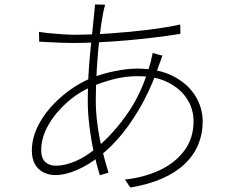

<svg xmlns="http://www.w3.org/2000/svg" viewBox="-20 -803 1040 862"><path d="M452 -782Q450 -777 447.5 -765Q445 -753 443 -744Q435 -706 427.5 -641.5Q420 -577 415 -500.5Q410 -424 410 -351Q410 -298 418 -240Q426 -182 439.5 -127.5Q453 -73 467 -28L428 -16Q414 -61 401.5 -118Q389 -175 381.5 -236Q374 -297 374 -352Q374 -406 377 -462.5Q380 -519 385.5 -572.5Q391 -626 395.5 -670.5Q400 -715 403 -744Q405 -757 405.5 -767Q406 -777 406 -783ZM305 -647Q387 -647 474.5 -653Q562 -659 643.5 -669Q725 -679 789 -693L790 -651Q733 -642 671.5 -634.5Q610 -627 546.5 -621.5Q483 -616 421.5 -613Q360 -610 305 -610Q288 -610 259.5 -611Q231 -612 202.5 -613.5Q174 -615 156 -616L155 -660Q172 -657 202 -654Q232 -651 261.5 -649Q291 -647 305 -647ZM710 -553Q707 -549 705.5 -543Q704 -537 701.5 -531.5Q699 -526 697 -520Q666 -426 624 -347.5Q582 -269 532 -206.5Q482 -144 425 -100Q377 -62 324.5 -39.5Q272 -17 229 -17Q199 -17 174.5 -29.5Q150 -42 136.5 -66.5Q123 -91 123 -127Q123 -177 145 -226Q167 -275 205 -318.5Q243 -362 291 -397Q339 -432 391 -453Q441 -473 497 -484Q553 -495 595 -495Q691 -495 756.5 -461.5Q822 -428 856 -374Q890 -320 890 -257Q890 -203 870.5 -155Q851 -107 810.5 -68Q770 -29 709 -2Q648 25 565 39L541 3Q626 -6 696 -38.5Q766 -71 807.5 -126.5Q849 -182 849 -259Q849 -313 820 -358.5Q791 -404 735.5 -432.5Q680 -461 599 -461Q540 -461 486.5 -446.5Q433 -432 394 -415Q332 -389 280 -342.5Q228 -296 196.5 -240.5Q165 -185 165 -129Q165 -93 183 -76Q201 -59 231 -59Q269 -59 316 -78Q363 -97 413 -139Q490 -203 555.5 -298Q621 -393 658 -530Q659 -535 660 -541Q661 -547 663 -553.5Q665 -560 665 -565Z"/></svg>

Font: Noto Sans KR ExtraLight
Style: Regular
Weight: 250
Designer: Ryoko NISHIZUKA  (kana, bopomofo & ideographs); Paul D. Hunt (Latin, Greek & Cyrillic); Sandoll Communications , Soo-you
Foundry: Adobe
Version: Version 2.004-H2;hotconv 1.0.118;makeotfexe 2.5.65603